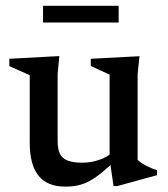

<svg xmlns="http://www.w3.org/2000/svg" viewBox="-20 -648 593 678"><path d="M183.5 -149.5Q183.5 -121.5 191.5 -105Q199.5 -88.5 218.8 -81Q238 -73.5 271 -73.5Q302 -73.5 331.8 -84Q361.5 -94.5 377 -110.5L394.5 -89Q364.5 -59 340.8 -39.5Q317 -20 296.5 -9Q276 2 255.5 6.5Q235 11 211 11Q146.5 11 115.8 -27.8Q85 -66.5 85 -143.5V-382.5L13 -414.5V-440.5L189.5 -450L183.5 -387.5ZM381 9 367 -85.5V-384.5L300.5 -415V-440.5L472.5 -449.5L466 -386.5V-83Q471 -78.5 479 -73Q487 -67.5 496.8 -62.5Q506.5 -57.5 516.2 -53.5Q526 -49.5 534.5 -47.5V-29.5L394.5 9ZM132 -568.5V-627.5H399V-568.5Z"/></svg>

Font: Newsreader 16pt Medium
Style: Regular
Weight: 500
Designer: Hugues Gentile
Foundry: Production Type
Version: Version 1.003